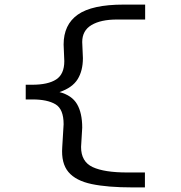

<svg xmlns="http://www.w3.org/2000/svg" viewBox="-20 -721 790 836"><path d="M557 95Q449 95 379.5 80.5Q310 66 278 28Q246 -10 251 -80L257 -180Q257 -246 221.5 -267Q186 -288 122 -288H92V-352H120Q189 -352 224.5 -375Q260 -398 260 -455L257 -527Q257 -614 319 -657.5Q381 -701 518 -701H612V-636H489Q419 -636 378.5 -612Q338 -588 338 -538L341 -468Q341 -413 318 -376Q295 -339 239 -320Q293 -306 315.5 -267.5Q338 -229 338 -165L333 -81Q333 -17 383.5 6.5Q434 30 534 30H611V95Z"/></svg>

Font: Inconsolata ExtraExpanded Thin
Style: Regular
Weight: 100
Width: 8
Monospace: yes
Designer: Raph Levien, Cyreal, Brenton Simpson
Foundry: Raph Levien, Cyreal, Google
Version: Version 3.100; ttfautohint (v1.8.4.7-5d5b)